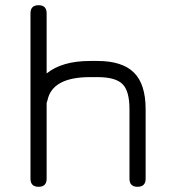

<svg xmlns="http://www.w3.org/2000/svg" viewBox="-20 -717 666 737"><path d="M159 -31Q159 0 128 0Q97 0 97 -31V-666Q97 -697 128 -697Q159 -697 159 -666V-435Q218 -483 326 -483H354Q449 -483 494 -438.5Q539 -394 539 -298V-31Q539 0 508 0Q477 0 477 -31V-298Q477 -368 450 -394.5Q423 -421 354 -421H326Q180 -421 162 -331L159 -322Z"/></svg>

Font: Jura Medium
Style: Regular
Weight: 500
Designer: Daniel Johnson, Alexei Vanyashin
Foundry: Daniel Johnson
Version: Version 5.103